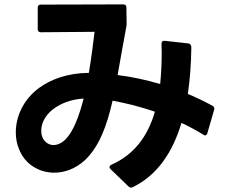

<svg xmlns="http://www.w3.org/2000/svg" viewBox="-20 -793 1040 875"><path d="M585 60C698 5 767 -100 807 -233C841 -217 875 -199 907 -179C909 -177 912 -176 915 -176C919 -176 923 -179 925 -186L956 -293C958 -301 956 -307 948 -311C912 -331 874 -349 836 -365C846 -432 851 -503 852 -576C852 -588 847 -594 839 -595L731 -607C721 -608 716 -603 716 -593L717 -550C717 -500 714 -453 710 -410C646 -429 581 -443 516 -451C529 -521 541 -595 556 -673C557 -679 557 -683 557 -688V-690L556 -759C556 -768 551 -773 542 -773L166 -772C156 -772 152 -767 152 -758V-660C152 -651 157 -646 166 -646L411 -648C405 -599 397 -532 385 -461C288 -460 213 -432 159 -393C85 -339 52 -260 52 -190C52 -162 57 -136 67 -113C93 -45 158 -6 227 -6C275 -6 324 -24 367 -63C432 -125 467 -219 493 -334C556 -323 621 -306 686 -284C652 -168 589 -87 487 -42C482 -39 479 -36 479 -32C479 -29 480 -26 484 -22L566 57C569 60 573 62 577 62C580 62 582 61 585 60ZM168 -198C168 -230 185 -266 219 -293C253 -320 300 -340 361 -344C341 -264 314 -193 278 -157C260 -140 241 -132 224 -132C205 -132 187 -142 176 -162C170 -173 168 -185 168 -198Z"/></svg>

Font: LINE Seed JP_OTF Bold
Style: Regular
Weight: 700
Designer: LINE & Fontrix & Fontworks
Version: Version 1.009